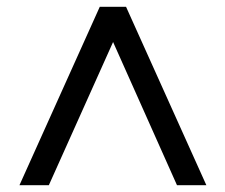

<svg xmlns="http://www.w3.org/2000/svg" viewBox="-20 -720 660 562"><path d="M37 -178 272 -700H349L584 -178H498L311 -597L123 -178Z"/></svg>

Font: DeepMind Sans
Style: Regular
Weight: 400
Designer: Jonny Pinhorn / Modifications: Colophon Foundry
Foundry: Colophon Foundry
Version: Version 1.002; ttfautohint (v1.8.2)